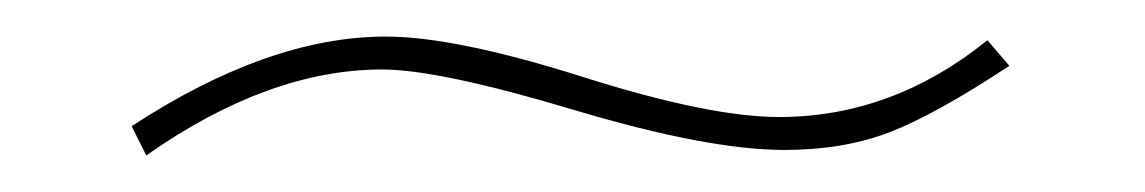

<svg xmlns="http://www.w3.org/2000/svg" viewBox="-20 -312 626 105"><path d="M520 -290 532 -276Q491 -249 466 -239.5Q441 -230 409 -230Q367 -230 293.5 -252Q220 -274 189 -274Q127 -274 60 -227L52 -243Q127 -292 191 -292Q229 -292 298.5 -270Q368 -248 406 -248Q468 -248 520 -290Z"/></svg>

Font: Elsie Swash Caps
Style: Regular
Weight: 400
Designer: Alejandro Inler
Foundry: Alejandro Inler
Version: 1.001